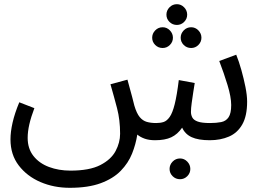

<svg xmlns="http://www.w3.org/2000/svg" viewBox="-20 -664 1249 916"><path d="M313 232Q237 232 173 204.5Q109 177 69.5 125.5Q30 74 30 1Q30 -35 40 -79Q50 -123 72 -176L144 -148Q128 -106 120 -71Q112 -36 112 -6Q112 45 139.5 80Q167 115 213.5 132.5Q260 150 316 150Q407 150 458.5 123.5Q510 97 531.5 56.5Q553 16 553 -26Q553 -92 538.5 -147.5Q524 -203 507 -262L588 -284Q604 -227 610.5 -201.5Q617 -176 621 -160Q632 -123 646.5 -105.5Q661 -88 680.5 -82.5Q700 -77 725 -77Q745 -77 760.5 -82Q776 -87 789.5 -106Q803 -125 813.5 -167Q824 -209 833 -282L909 -268Q906 -250 902 -224Q898 -198 894.5 -172.5Q891 -147 891 -130Q891 -116 897.5 -103.5Q904 -91 923.5 -84Q943 -77 982 -77Q1012 -77 1035 -81.5Q1058 -86 1070.5 -104.5Q1083 -123 1083 -163Q1083 -201 1065.5 -258.5Q1048 -316 1026 -373L1107 -403Q1120 -371 1131.5 -330Q1143 -289 1151 -249Q1159 -209 1159 -179Q1159 -111 1136 -70.5Q1113 -30 1072.5 -12.5Q1032 5 981 5Q926 5 894.5 -9.5Q863 -24 849 -55Q827 -23 797 -9Q767 5 720 5Q691 5 670 -2.5Q649 -10 635 -22Q628 24 610 69Q592 114 556 151Q520 188 460.5 210Q401 232 313 232ZM824 -545Q803 -545 788.5 -559.5Q774 -574 774 -594Q774 -614 788.5 -629Q803 -644 824 -644Q844 -644 858.5 -629Q873 -614 873 -594Q873 -574 858.5 -559.5Q844 -545 824 -545ZM756 -435Q735 -435 720.5 -449.5Q706 -464 706 -484Q706 -504 720.5 -519Q735 -534 756 -534Q776 -534 790.5 -519Q805 -504 805 -484Q805 -464 790.5 -449.5Q776 -435 756 -435ZM892 -435Q871 -435 856.5 -449.5Q842 -464 842 -484Q842 -504 856.5 -519Q871 -534 892 -534Q912 -534 926.5 -519Q941 -504 941 -484Q941 -464 926.5 -449.5Q912 -435 892 -435ZM839 191Q818 191 803.5 176.5Q789 162 789 142Q789 122 803.5 107Q818 92 839 92Q859 92 873.5 107Q888 122 888 142Q888 162 873.5 176.5Q859 191 839 191Z"/></svg>

Font: Noto IKEA Arabic
Style: Regular
Weight: 400
Designer: Monotype Design Team
Foundry: Monotype Imaging Inc.
Version: Version 1.200